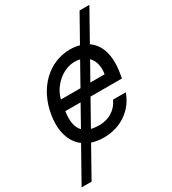

<svg xmlns="http://www.w3.org/2000/svg" viewBox="-232 -841 1038 1160"><g transform="rotate(-30 286.5 -261.0)"><path d="M580.6 -727.3H512.1L409.1 -544C388.1 -550.1 366.1 -552.6 343.4 -552.6C195 -552.6 76.7 -436.4 49.4 -268.5C31.2 -160.9 57.2 -76.3 119.7 -29.5L-11.7 204.5H57.9L173.3 -1.4C198.5 7.1 226.6 11.4 258.2 11.4C381.4 11.4 474.4 -62.5 506.4 -159.8H418C392.4 -101.6 336.6 -67.1 271.7 -67.1C250.4 -67.1 230.8 -69.2 213.8 -73.5L309.3 -243.6H528.4L534.4 -279.5C554.7 -405.5 520.6 -480.8 463.8 -519.2ZM133.5 -243.6H240.1L160.9 -102.3C133.5 -129.6 123.2 -175.1 133.5 -243.6ZM146 -317.8C161.9 -393.5 241.1 -474.1 330.6 -474.1C343.8 -474.1 356.2 -472.7 367.2 -469.8L282 -317.8ZM350.9 -317.8 420.1 -440.7C447.8 -413 459.2 -369.3 450.3 -317.8Z"/></g></svg>

Font: Margiela Sans Text
Style: Italic
Weight: 400
Italic angle: -9.39999°
Designer: Stefan Endress, Andreas Faust
Version: Version 1.100;FEAKit 1.0